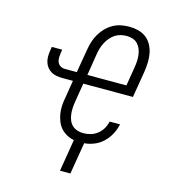

<svg xmlns="http://www.w3.org/2000/svg" viewBox="-134 -848 1019 1159"><g transform="rotate(15 375.0 -269.0)"><path d="M350 205 383 5Q358 0 337 -11.5Q316 -23 300.5 -40.5Q285 -58 276 -80.5Q267 -103 263 -127.5Q259 -152 260.5 -177.5Q262 -203 267 -228L285 -339H220Q201 -339 183 -342Q165 -345 150 -353.5Q135 -362 124 -375.5Q113 -389 107.5 -406Q102 -423 102 -441.5Q102 -460 105 -479L109 -504H174L170 -479Q168 -464 168 -449.5Q168 -435 174 -422.5Q180 -410 192.5 -403Q205 -396 220 -396H294L319 -543Q323 -569 331 -594Q339 -619 352.5 -642.5Q366 -666 385.5 -686Q405 -706 429 -719.5Q453 -733 479 -738Q505 -743 531 -743Q559 -743 586.5 -736Q614 -729 635.5 -712.5Q657 -696 670 -672Q683 -648 688.5 -621Q694 -594 693 -565Q692 -536 688 -507L660 -339H350L330 -218Q327 -199 326 -179.5Q325 -160 327.5 -140.5Q330 -121 337 -104Q344 -87 357 -74.5Q370 -62 388.5 -56Q407 -50 427 -50Q449 -50 472 -56.5Q495 -63 514.5 -78.5Q534 -94 546 -115Q558 -136 563 -159H628Q621 -127 605.5 -97.5Q590 -68 566 -44.5Q542 -21 510.5 -8Q479 5 448 7L415 205ZM360 -396H604L624 -517Q627 -536 628 -555.5Q629 -575 626.5 -594Q624 -613 617 -630Q610 -647 597.5 -660Q585 -673 567 -679Q549 -685 529 -685Q511 -685 492 -680.5Q473 -676 456.5 -665Q440 -654 427 -638.5Q414 -623 405 -605.5Q396 -588 390.5 -570Q385 -552 382 -533Z"/></g></svg>

Font: Iosevka Etoile Light Oblique
Style: Regular
Weight: 300
Italic angle: -9°
Designer: Belleve Invis
Foundry: Belleve Invis
Version: Version 15.5.2; ttfautohint (v1.8.4)